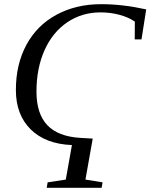

<svg xmlns="http://www.w3.org/2000/svg" viewBox="-20 -682 717 915"><path d="M421.9 -21.5 387.2 173.8 468.8 187 464.4 212.9H202.6L207 187L293.5 173.8L322.8 9.3Q197.3 4.4 126.5 -65.2Q55.7 -134.8 55.7 -253.4Q55.7 -375.5 106 -468.5Q156.2 -561.5 249.3 -611.8Q342.3 -662.1 461.9 -662.1Q564.9 -662.1 676.8 -637.2L654.3 -494.1H622.1L622.6 -579.1Q591.8 -600.1 548.8 -611.6Q505.9 -623 459 -623Q370.6 -623 300.5 -575.7Q230.5 -528.3 192.1 -442.4Q153.8 -356.4 153.8 -245.6Q153.8 -140.1 205.3 -85.7Q256.8 -31.2 363.3 -24.9Z"/></svg>

Font: Tinos
Style: Italic
Weight: 400
Italic angle: -16.333°
Designer: Steve Matteson
Foundry: Monotype Imaging Inc.
Version: Version 1.32